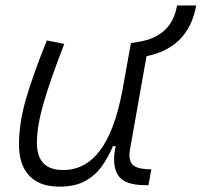

<svg xmlns="http://www.w3.org/2000/svg" viewBox="-20 -676 741 706"><path d="M198.2 10.3Q126 10.3 87.9 -29.5Q49.8 -69.3 49.8 -145Q49.8 -224.6 76.4 -315.2Q103 -405.8 152.3 -527.3L216.3 -514.6Q166 -385.3 140.9 -298.8Q115.7 -212.4 115.7 -150.9Q115.7 -50.8 211.9 -50.8Q293.5 -50.8 347.4 -122.1Q401.4 -193.4 429.7 -341.3L461.4 -517.6H527.3L458 -126.5Q451.7 -88.4 466.1 -72Q480.5 -55.7 523.4 -53.7H536.6L525.9 4.9H514.6Q436.5 4.9 413.6 -32.5Q390.6 -69.8 405.3 -138.7H395.5Q377.4 -96.2 352.8 -62.5Q328.1 -28.8 291 -9.3Q253.9 10.3 198.2 10.3ZM472.7 -461.4 461.4 -517.6 491.7 -522.5Q611.8 -542.5 630.9 -655.8H701.2Q673.3 -494.1 502.9 -466.3Z"/></svg>

Font: Cascadia Code PL Light
Style: Italic
Weight: 300
Italic angle: -10°
Monospace: yes
Designer: Aaron Bell
Foundry: Saja Typeworks
Version: Version 2404.023; ttfautohint (v1.8.4)